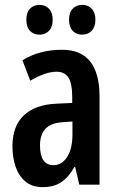

<svg xmlns="http://www.w3.org/2000/svg" viewBox="-20 -757 486 787"><path d="M234 -553Q312 -553 350 -504.5Q388 -456 388 -362V0H305L288 -73H285Q262 -31 231.5 -10.5Q201 10 155 10Q111 10 83.5 -13.5Q56 -37 43.5 -75Q31 -113 31 -157Q31 -240 77.5 -284Q124 -328 211 -332L276 -335V-362Q276 -413 261 -438Q246 -463 212 -463Q166 -463 104 -426L72 -510Q142 -553 234 -553ZM236 -256Q144 -251 144 -161Q144 -80 199 -80Q234 -80 255.5 -114Q277 -148 277 -207V-259ZM88 -676Q88 -706 103 -721.5Q118 -737 142 -737Q166 -737 181 -721Q196 -705 196 -676Q196 -647 181 -631Q166 -615 142 -615Q118 -615 103 -630.5Q88 -646 88 -676ZM263 -676Q263 -706 278 -721.5Q293 -737 317 -737Q341 -737 356 -721Q371 -705 371 -676Q371 -647 356 -631Q341 -615 317 -615Q292 -615 277.5 -631Q263 -647 263 -676Z"/></svg>

Font: Noto Sans ExtraCondensed SemiBold
Style: Regular
Weight: 600
Width: 2
Designer: Monotype Design Team
Foundry: Monotype Imaging Inc.
Version: Version 2.013; ttfautohint (v1.8.4.7-5d5b)